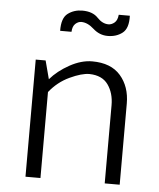

<svg xmlns="http://www.w3.org/2000/svg" viewBox="-51 -747 655 792"><g transform="rotate(5 276.0 -351.5)"><path d="M409 -699H455Q457 -647 432 -627.5Q407 -608 371 -608Q337 -608 310.5 -632Q284 -656 258 -656Q245 -656 233.5 -645.5Q222 -635 221 -612H174Q173 -665 198.5 -684Q224 -703 258 -703Q301 -703 323 -679.5Q345 -656 370 -656Q383 -656 395 -666Q407 -676 409 -699ZM84 0V-485H125L145 -409Q176 -445 224 -471.5Q272 -498 317 -498Q395 -498 434.5 -452.5Q474 -407 474 -337V-1H412V-325Q412 -375 387.5 -409.5Q363 -444 310 -445Q278 -445 229 -422Q180 -399 146 -356V0Z"/></g></svg>

Font: Palanquin Light
Style: Regular
Weight: 300
Designer: Pria Ravichandran
Version: Version 1.0.4